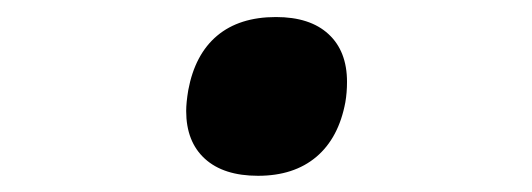

<svg xmlns="http://www.w3.org/2000/svg" viewBox="-20 -394 640 231"><path d="M204 -260.5Q204 -270.5 206.5 -285.5Q214.5 -328.5 241.2 -351Q268 -373.5 312 -373.5Q353 -373.5 375.2 -353Q397.5 -332.5 397.5 -295.5Q397.5 -282.5 395.5 -271Q387.5 -228 360.5 -205.2Q333.5 -182.5 290.5 -182.5Q249 -182.5 226.5 -203Q204 -223.5 204 -260.5Z"/></svg>

Font: JuliaMono MediumItalic
Style: Regular
Weight: 500
Italic angle: -9°
Monospace: yes
Designer: cormullion
Foundry: corm
Version: Version 0.049; ttfautohint (v1.8.4)